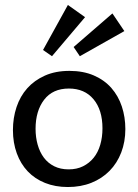

<svg xmlns="http://www.w3.org/2000/svg" viewBox="-20 -742 555 772"><path d="M301 -516 276 -553 432 -688 480 -617ZM189 -516 153 -541 253 -722 322 -673ZM484 -223Q484 -172 467.5 -129Q451 -86 420.5 -55Q390 -24 347.5 -7Q305 10 253 10Q202 10 161 -6.5Q120 -23 91.5 -53Q63 -83 47.5 -125.5Q32 -168 32 -219Q32 -268 46.5 -311.5Q61 -355 89.5 -387Q118 -419 160.5 -438Q203 -457 259 -457Q315 -457 357.5 -438.5Q400 -420 428 -388Q456 -356 470 -313.5Q484 -271 484 -223ZM392 -226Q392 -300 356 -343Q320 -386 257 -386Q192 -386 157.5 -341Q123 -296 123 -224Q123 -190 131.5 -160Q140 -130 156.5 -108Q173 -86 198 -73.5Q223 -61 256 -61Q289 -61 314 -73.5Q339 -86 356.5 -107.5Q374 -129 383 -159.5Q392 -190 392 -226Z"/></svg>

Font: Zilla Slab Medium
Style: Regular
Weight: 500
Designer: Typotheque.com
Foundry: Typotheque type foundry
Version: Version 1.1; 2017